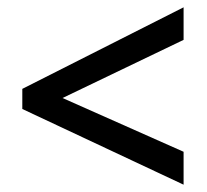

<svg xmlns="http://www.w3.org/2000/svg" viewBox="-20 -622 565 525"><path d="M482 -117V-207L151 -354L482 -513V-602L41 -379V-324Z"/></svg>

Font: Noto Sans Arabic SemCond Med
Style: Regular
Weight: 500
Width: 4
Designer: Monotype Design Team, Nadine Chahine, Nizar Qandah and Khaled Hosny
Foundry: Monotype Imaging Inc.
Version: Version 2.012